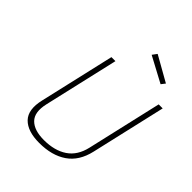

<svg xmlns="http://www.w3.org/2000/svg" viewBox="-253 -1065 1218 1218"><g transform="rotate(45 355.5 -456.5)"><path d="M171 -196Q151 -108 191.5 -66.5Q232 -25 320 -25Q415 -25 477 -66.5Q539 -108 559 -196L675 -700H711L595 -196Q571 -91 498 -41Q425 9 312 9Q207 9 158.5 -41Q110 -91 135 -196L251 -700H287ZM614 -826 593 -799 421 -891 444 -922Z"/></g></svg>

Font: Panefresco 1wt
Style: Italic
Weight: 250
Version: Version 1.000